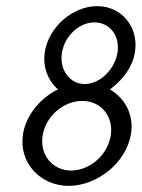

<svg xmlns="http://www.w3.org/2000/svg" viewBox="-20 -605 462 626"><path d="M55 -168C40 -74 112 1 204 1C296 1 392 -74 407 -168C417 -228 390 -280 344 -310L339 -313L344 -318C381 -346 413 -388 420 -435C433 -519 375 -585 297 -585C219 -585 139 -519 126 -435C119 -388 135 -346 164 -318L169 -313L162 -310C107 -280 65 -228 55 -168ZM119 -163C129 -227 188 -276 248 -276C308 -276 351 -227 341 -163C331 -99 272 -49 212 -49C152 -49 109 -99 119 -163ZM182 -433C191 -489 239 -532 288 -532C337 -532 372 -489 363 -433C354 -378 305 -331 256 -331C207 -331 173 -378 182 -433Z"/></svg>

Font: Charger Sport
Style: LitNrwObl
Weight: 300
Designer: Jasper
Foundry: Cannot Into Space Fonts
Version: Version 1.1